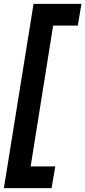

<svg xmlns="http://www.w3.org/2000/svg" viewBox="-39 -760 440 990"><path d="M119 98H246L227 210H-19L134 -740H381L362 -628H235Z"/></svg>

Font: Georama
Style: Bold Italic
Weight: 700
Italic angle: -9°
Designer: Jean-Baptiste Levee
Foundry: Production Type
Version: Version 1.000